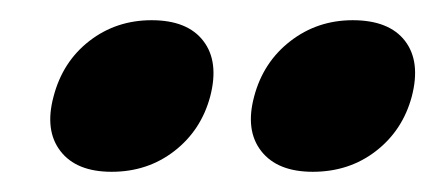

<svg xmlns="http://www.w3.org/2000/svg" viewBox="-20 -678 434 190"><path d="M90.5 -508Q55.5 -508 39.8 -528.5Q24 -549 33 -582.5Q42 -617 68.5 -637.5Q95 -658 130 -658Q165.5 -658 181.2 -637.5Q197 -617 188 -582.5Q179 -549 152.5 -528.5Q126 -508 90.5 -508ZM289.5 -508Q254.5 -508 238.5 -528.5Q222.5 -549 231.5 -582.5Q240.5 -616.5 267.2 -637.2Q294 -658 329 -658Q365 -658 380.8 -637.5Q396.5 -617 387.5 -582.5Q378.5 -549 352 -528.5Q325.5 -508 289.5 -508Z"/></svg>

Font: Fraunces 72pt S000
Style: Bold Italic
Weight: 700
Italic angle: -16°
Version: Version 1.000; ttfautohint (v1.8.3)